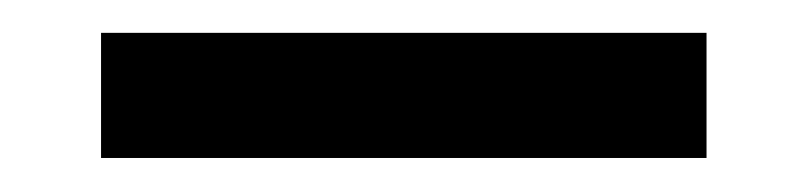

<svg xmlns="http://www.w3.org/2000/svg" viewBox="-20 -686 480 114"><path d="M40 -666.5H399.5V-592.2H40Z"/></svg>

Font: Marine Company Thin
Style: Regular
Weight: 100
Designer: Rodrigo Fuenzalida
Foundry: fragTYPE
Version: Version 1.000